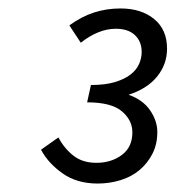

<svg xmlns="http://www.w3.org/2000/svg" viewBox="-20 -817 415 454"><path d="M211 -383Q162 -383 128 -407Q94 -431 77 -463L118 -492Q132 -466 153.5 -449Q175 -432 208 -432Q243 -432 268 -450.5Q293 -469 293 -504Q293 -533 268 -554Q243 -575 186 -575L195 -616Q229 -616 252 -623Q275 -630 289 -641Q303 -652 309 -666Q315 -680 315 -694Q315 -719 299 -734Q283 -749 254 -749Q213 -749 171 -716L144 -757Q173 -778 202.5 -787.5Q232 -797 265 -797Q314 -797 344.5 -772Q375 -747 375 -702Q375 -665 351.5 -636Q328 -607 284 -593Q318 -581 335 -556Q352 -531 352 -505Q352 -476 340.5 -453.5Q329 -431 310 -415Q291 -399 265 -391Q239 -383 211 -383Z"/></svg>

Font: TypoPRO Source Sans Pro
Style: Italic
Weight: 400
Italic angle: -11°
Designer: Paul D. Hunt
Foundry: Adobe Systems Incorporated
Version: Version 1.075;PS 2.000;hotconv 1.0.86;makeotf.lib2.5.63406